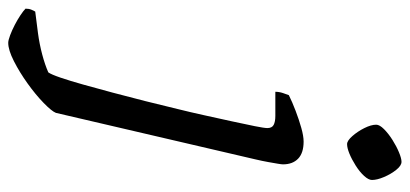

<svg xmlns="http://www.w3.org/2000/svg" viewBox="-414 -494 972 455"><g transform="rotate(90 71.5 -266.0)"><path d="M-55 200Q-61 200 -73 195.5Q-85 191 -97.5 184.5Q-110 178 -120.5 171Q-131 164 -136 159Q-136 151 -133.5 145Q-131 139 -129 136Q-104 133 -78 129.5Q-52 126 -27.5 119.5Q-3 113 15 105Q20 98 27.5 76Q35 54 44 22Q53 -10 63 -47.5Q73 -85 83 -124.5Q93 -164 102 -202Q109 -230 116.5 -264Q124 -298 131 -330Q138 -362 142.5 -384.5Q147 -407 147 -414Q147 -425 139.5 -429Q132 -433 118 -433H61Q61 -442 64 -451Q67 -460 69 -465Q85 -473 106 -481Q127 -489 146.5 -494.5Q166 -500 179 -500Q206 -500 219.5 -487Q233 -474 233 -451Q233 -448 231.5 -439Q230 -430 227.5 -416Q225 -402 221 -385L111 87Q107 97 87.5 116Q68 135 41.5 154Q15 173 -11.5 186.5Q-38 200 -55 200ZM185 -603Q177 -603 166 -615.5Q155 -628 147 -644Q139 -660 139 -672Q139 -680 149.5 -690.5Q160 -701 175 -710.5Q190 -720 204.5 -726Q219 -732 227 -732Q236 -732 246 -719.5Q256 -707 263 -690.5Q270 -674 270 -662Q270 -654 260.5 -643.5Q251 -633 236 -623.5Q221 -614 207.5 -608.5Q194 -603 185 -603Z"/></g></svg>

Font: Texturina Medium 12pt
Style: Italic
Weight: 400
Italic angle: -11°
Version: Version 1.002